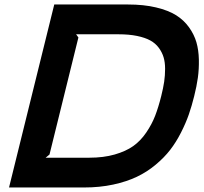

<svg xmlns="http://www.w3.org/2000/svg" viewBox="-20 -830 904 850"><path d="M693.8 -404.8Q702.6 -439.9 706.8 -468Q710.9 -496.1 710.9 -525.1Q710.9 -554.2 704.3 -576.2Q697.8 -598.1 683.1 -618.2Q668.5 -638.2 645.3 -650.9Q622.1 -663.6 586.7 -670.9Q551.3 -678.2 504.9 -678.2H316.9L327.1 -664.1L199.2 -146L182.1 -131.8H375Q438.5 -131.8 487.8 -146Q537.1 -160.2 569.8 -183.3Q602.5 -206.5 627.4 -243.2Q652.3 -279.8 666.7 -317.1Q681.2 -354.5 693.8 -404.8ZM839.8 -404.8Q829.1 -361.3 815.9 -323.2Q802.7 -285.2 781.2 -242.9Q759.8 -200.7 733.4 -166.5Q707 -132.3 668.9 -100.6Q630.9 -68.8 585.9 -47.4Q541 -25.9 481.2 -12.9Q421.4 0 352.1 0H20L220.2 -810.1H546.9Q616.7 -810.1 670.9 -797.1Q725.1 -784.2 759.8 -762.5Q794.4 -740.7 817.1 -708.7Q839.8 -676.8 849.6 -642.6Q859.4 -608.4 860.4 -566.4Q861.3 -524.4 856 -486.1Q850.6 -447.8 839.8 -404.8Z"/></svg>

Font: Sinkin Sans 600 SemiBold Italic
Style: Regular
Weight: 600
Italic angle: -112°
Designer: Keith Bates
Foundry: K-Type
Version: Sinkin Sans (version 1.0)  by Keith Bates   •   © 2014   www